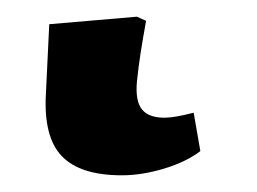

<svg xmlns="http://www.w3.org/2000/svg" viewBox="-20 19 308 230"><path d="M126 229Q76 229 54 206Q32 183 35 131L39 48L144 39L155 44Q151 66 148.5 82Q146 98 144 117Q142 140 150 150Q158 160 177 160Q189 160 212 154L220 200Q203 213 176.5 221Q150 229 126 229Z"/></svg>

Font: Literata 7pt SemiBold
Style: Italic
Weight: 600
Italic angle: -2°
Designer: Latin by Veronika Burian and Jose Scaglione. Greek by Irene Vlachou. Cyrillic by Vera Evstafieva
Foundry: TypeTogether
Version: Version 3.002